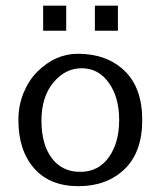

<svg xmlns="http://www.w3.org/2000/svg" viewBox="-20 -637 556 667"><path d="M43.9 0ZM43.9 0ZM389.6 -530.3ZM309.6 -617.2H389.6V-530.3H309.6ZM129.9 -617.2H210V-530.3H129.9ZM357.9 -90.6Q394 -141.1 394 -220.2Q394 -299.3 357.9 -349.6Q321.8 -399.9 264.2 -399.9Q206.5 -399.9 165.3 -350.1Q124 -300.3 124 -218Q124 -135.7 159.7 -87.9Q195.3 -40 258.5 -40Q321.8 -40 357.9 -90.6ZM43.9 -220.2Q43.9 -271 62 -314.9Q80.1 -358.4 109.4 -387.7Q172.4 -450.2 250 -450.2Q351.1 -450.2 412.6 -391.1Q474.1 -332 474.1 -220.2Q474.1 -108.4 412.6 -49.3Q351.1 9.8 252.2 9.8Q153.3 9.8 98.6 -52.2Q43.9 -114.3 43.9 -220.2Z"/></svg>

Font: Pfennig
Style: Medium
Weight: 500
Version: Version 20120410 ; ttfautohint (v0.8)